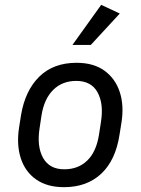

<svg xmlns="http://www.w3.org/2000/svg" viewBox="-20 -765 582 795"><path d="M483 -258 475 -208Q459 -102 399.5 -46Q340 10 245 10Q175 10 129.5 -22Q84 -54 66 -110Q48 -166 59 -237L67 -288Q84 -390 142.5 -447.5Q201 -505 297 -505Q368 -505 413 -472Q458 -439 476 -383.5Q494 -328 483 -258ZM398 -260Q410 -335 384 -382.5Q358 -430 296 -430Q238 -430 200.5 -393Q163 -356 152 -288L144 -235Q132 -158 158.5 -111Q185 -64 246 -64Q304 -64 341.5 -100.5Q379 -137 390 -208ZM356 -579H280L399 -745L476 -709Z"/></svg>

Font: Inria Sans
Style: Italic
Weight: 400
Italic angle: -10°
Designer: Black Foundry Team
Foundry: Black Foundry
Version: Version 1.2; ttfautohint (v1.8.3)